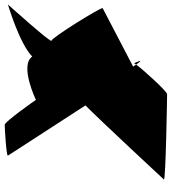

<svg xmlns="http://www.w3.org/2000/svg" viewBox="24 -772 748 837"><g transform="rotate(-90 398.5 -354.0)"><path d="M34 -14C29 -6 394 0 406 0C418 0 511 -102 535 -135C533 -139 529 -143 526 -148L781 -281C786 -288 652 -504 639 -504C626 -504 797 -694 797 -694C797 -694 627 -644 570 -588C531 -644 381 -572 381 -572C377 -579 285 -708 273 -708C259 -708 135 -701 138 -694L357 -356C290 -290 34 -14 34 -14ZM535 -135C567 -90 541 -143 540 -145C541 -144 539 -140 535 -135Z"/></g></svg>

Font: Ampere
Style: Ita
Weight: 400
Version: Version 1